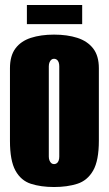

<svg xmlns="http://www.w3.org/2000/svg" viewBox="-20 -739 437 771"><path d="M197 12Q144 12 104 -1Q64 -14 42 -54Q20 -94 20 -173V-465Q20 -515 42 -544.5Q64 -574 104 -587Q144 -600 197 -600Q250 -600 290.5 -587Q331 -574 354 -544.5Q377 -515 377 -465V-174Q377 -94 354 -54Q331 -14 290.5 -1Q250 12 197 12ZM197 -80Q203 -80 208 -83.5Q213 -87 215.5 -94Q218 -101 218 -110V-473Q218 -482 215.5 -489Q213 -496 208 -499.5Q203 -503 197 -503Q191 -503 186.5 -499.5Q182 -496 179 -489Q176 -482 176 -473V-110Q176 -101 179 -94Q182 -87 186.5 -83.5Q191 -80 197 -80ZM88 -642V-719H310V-642Z"/></svg>

Font: Alumni Sans Black
Style: Regular
Weight: 900
Designer: Robert E. Leuschke
Foundry: Robert E. Leuschke
Version: Version 1.018